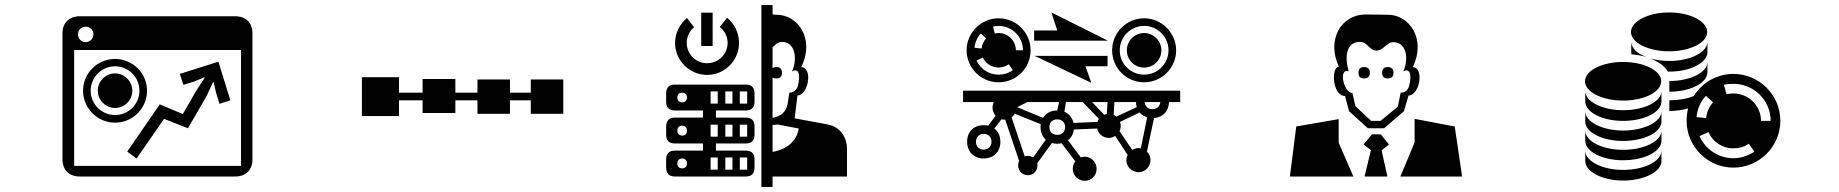

<svg xmlns="http://www.w3.org/2000/svg" viewBox="-20 -680 7240 756"><path d="M337 -323C337 -376 380 -419 433 -419C486 -419 529 -376 529 -323C529 -270 486 -227 433 -227C380 -227 337 -270 337 -323ZM272 -27V-483H929V-27ZM287 -545C287 -562 300 -575 317 -575C334 -575 348 -562 348 -545C348 -528 334 -514 317 -514C300 -514 287 -528 287 -545ZM307 -323C307 -253 364 -197 433 -197C502 -197 559 -253 559 -323C559 -392 502 -448 433 -448C364 -448 307 -392 307 -323ZM365 -323C365 -285 396 -255 433 -255C470 -255 501 -285 501 -323C501 -360 470 -391 433 -391C396 -391 365 -360 365 -323ZM974 -549C974 -590 949 -616 905 -616H294C252 -616 226 -590 226 -549V-53C226 -11 252 15 294 15H905C949 15 974 -11 974 -53ZM819 -357H821L831 -314L844 -271L887 -285L840 -437L688 -389L702 -346L745 -359L785 -376L786 -374L751 -320L700 -231L609 -269L481 -83L518 -56L626 -212L720 -175L792 -299Z M1644 -369V-315H1551V-376H1405V-223H1551V-285H1644V-235H1773V-285H1860V-232H1988V-285H2070V-232H2198V-367H2070V-315H1988V-367H1860V-315H1773V-369Z M2647 -296C2647 -308 2654 -315 2666 -315C2678 -315 2685 -308 2685 -296C2685 -285 2678 -277 2666 -277C2654 -277 2647 -285 2647 -296ZM2647 -165C2647 -177 2654 -185 2666 -185C2678 -185 2685 -177 2685 -165C2685 -154 2678 -146 2666 -146C2654 -146 2647 -154 2647 -165ZM2647 -36C2647 -48 2654 -56 2666 -56C2678 -56 2685 -48 2685 -36C2685 -25 2678 -17 2666 -17C2654 -17 2647 -25 2647 -36ZM2806 -320V-272H2778V-320ZM2806 -189V-142H2778V-189ZM2806 -60V-12H2778V-60ZM2864 -320V-272H2836V-320ZM2864 -189V-142H2836V-189ZM2864 -60V-12H2836V-60ZM2922 -320V-272H2893V-320ZM2922 -189V-142H2893V-189ZM2922 -60V-12H2893V-60ZM3022 -188C3029 -188 3035 -189 3041 -190L3125 -174C3117 -123 3076 -91 3022 -82ZM3037 -371C3052 -371 3059 -379 3059 -393C3059 -408 3052 -416 3037 -416C3031 -416 3026 -414 3022 -412V-494C3033 -504 3043 -515 3060 -515C3106 -515 3123 -458 3099 -399C3104 -402 3108 -403 3111 -403C3126 -403 3131 -382 3122 -343C3118 -327 3105 -315 3088 -315L3081 -269C3073 -237 3055 -222 3022 -216V-375C3026 -372 3031 -371 3037 -371ZM2603 -280C2603 -257 2614 -245 2638 -245H2748V-217H2638C2614 -217 2603 -205 2603 -181V-150C2603 -127 2614 -115 2638 -115H2748V-87H2638C2614 -87 2603 -75 2603 -52V-21C2603 3 2614 15 2638 15H2916C2940 15 2951 3 2951 -21V-52C2951 -75 2940 -87 2916 -87H2799V-115H2916C2940 -115 2951 -127 2951 -150V-181C2951 -205 2940 -217 2916 -217H2799V-245H2916C2940 -245 2951 -257 2951 -280V-312C2951 -335 2940 -347 2916 -347H2638C2614 -347 2603 -335 2603 -312ZM2685 -609C2656 -585 2638 -549 2638 -511C2638 -442 2695 -385 2764 -385C2834 -385 2890 -442 2890 -511C2890 -549 2873 -586 2843 -610L2814 -574C2833 -559 2845 -537 2845 -511C2845 -467 2809 -431 2764 -431C2720 -431 2684 -467 2684 -511C2684 -536 2695 -558 2713 -573ZM3109 -214 3120 -304C3163 -305 3182 -413 3135 -416C3189 -525 3124 -622 3037 -622L3022 -623V-660H2978V56H3022V15H3315V-95C3315 -136 3291 -180 3239 -190ZM2741 -499H2786V-630H2741Z M3823 -122C3823 -140 3835 -153 3853 -153C3872 -153 3884 -140 3884 -122C3884 -103 3872 -91 3853 -91C3835 -91 3823 -103 3823 -122ZM4077 -180C4077 -159 4085 -141 4098 -130L4048 -60C4042 -64 4035 -66 4027 -66C4023 -66 4018 -66 4015 -64L3963 -218C3968 -222 3973 -227 3976 -232L4078 -191C4078 -187 4077 -183 4077 -180ZM4025 -278H4150L4143 -245C4117 -245 4098 -234 4087 -216L3985 -258ZM4112 -180C4112 -198 4124 -210 4143 -210C4161 -210 4174 -198 4174 -180C4174 -161 4161 -149 4143 -149C4124 -149 4112 -161 4112 -180ZM4207 -196C4202 -217 4189 -233 4171 -240L4177 -278H4243L4307 -212C4304 -208 4302 -204 4301 -200ZM4341 -278 4338 -231C4335 -231 4331 -230 4328 -228L4280 -278ZM4376 -221C4372 -224 4369 -226 4365 -228L4368 -278H4453C4453 -271 4454 -264 4456 -258ZM4388 -164C4391 -170 4393 -177 4393 -185C4393 -190 4392 -195 4390 -200L4467 -237C4475 -228 4485 -222 4497 -218L4472 -96C4469 -96 4466 -97 4463 -97C4454 -97 4445 -94 4438 -90ZM4549 -278C4547 -261 4535 -250 4518 -250C4500 -250 4489 -261 4487 -278ZM3817 -492C3819 -513 3828 -533 3842 -548L3863 -529C3853 -518 3846 -504 3845 -489ZM3850 -453C3861 -430 3885 -414 3912 -414C3927 -414 3941 -419 3952 -427L3968 -404C3952 -392 3933 -386 3912 -386C3873 -386 3840 -409 3825 -442ZM3980 -482C3980 -519 3950 -550 3912 -550C3907 -550 3902 -549 3897 -548L3890 -575C3897 -577 3904 -578 3912 -578C3965 -578 4008 -535 4008 -482ZM4389 -482C4389 -535 4432 -578 4485 -578C4538 -578 4581 -535 4581 -482C4581 -429 4538 -386 4485 -386C4432 -386 4389 -429 4389 -482ZM3788 -122C3788 -83 3814 -56 3853 -56C3893 -56 3919 -83 3919 -122C3919 -145 3910 -163 3895 -174L3923 -210C3927 -209 3931 -209 3938 -209L3993 -46C3990 -41 3989 -35 3989 -28C3989 -7 4006 10 4027 10C4048 10 4065 -7 4065 -28C4065 -31 4065 -34 4064 -37L4122 -117C4129 -115 4136 -114 4143 -114C4149 -114 4155 -115 4160 -116L4214 -45C4208 -37 4204 -26 4204 -15C4204 11 4225 32 4251 32C4277 32 4298 11 4298 -15C4298 -41 4277 -63 4251 -63C4246 -63 4241 -62 4236 -60L4185 -128C4198 -137 4206 -152 4208 -170L4300 -174C4304 -153 4323 -137 4346 -137C4355 -137 4364 -140 4371 -145L4420 -70C4417 -64 4415 -57 4415 -50C4415 -23 4437 -2 4463 -2C4489 -2 4510 -23 4510 -50C4510 -63 4505 -74 4496 -83L4524 -215C4559 -218 4582 -242 4583 -278H4627V-323H3772V-278H3893C3890 -271 3888 -264 3888 -256C3888 -244 3893 -233 3900 -224L3871 -185C3865 -187 3860 -187 3853 -187C3814 -187 3788 -161 3788 -122ZM3786 -482C3786 -412 3843 -356 3912 -356C3982 -356 4038 -412 4038 -482C4038 -551 3982 -608 3912 -608C3843 -608 3786 -551 3786 -482ZM4277 -354 4254 -419H4341V-460H4054ZM4143 -560H4052V-520H4342L4120 -631ZM4417 -482C4417 -444 4447 -414 4485 -414C4522 -414 4553 -444 4553 -482C4553 -519 4522 -550 4485 -550C4447 -550 4417 -519 4417 -482ZM4359 -482C4359 -412 4415 -356 4485 -356C4554 -356 4611 -412 4611 -482C4611 -551 4554 -608 4485 -608C4415 -608 4359 -551 4359 -482Z M5305 -314C5284 -315 5271 -345 5268 -370C5266 -388 5272 -407 5291 -399C5273 -457 5281 -515 5335 -515C5366 -515 5370 -481 5400 -481C5429 -481 5438 -514 5467 -514C5513 -514 5530 -458 5506 -399C5511 -402 5515 -403 5518 -403C5533 -403 5538 -382 5529 -343C5525 -327 5513 -315 5495 -315L5484 -260L5416 -204H5379L5317 -262ZM5251 -118V-211L5084 -182L5059 15H5309ZM5382 -151 5349 -111 5378 -89 5353 15H5443L5420 -88L5449 -111L5417 -151ZM5550 -119 5494 15H5737L5708 -182L5550 -212ZM5351 -416C5336 -416 5329 -408 5329 -393C5329 -379 5336 -371 5351 -371C5366 -371 5374 -379 5374 -393C5374 -408 5366 -416 5351 -416ZM5526 -304C5570 -304 5589 -413 5543 -416C5596 -525 5531 -622 5444 -622L5357 -623C5261 -623 5202 -524 5252 -417C5220 -417 5226 -302 5276 -302L5292 -242L5366 -175H5430L5508 -242ZM5444 -371C5459 -371 5467 -379 5467 -393C5467 -408 5459 -416 5444 -416C5429 -416 5422 -408 5422 -393C5422 -379 5429 -371 5444 -371Z M6660 -219C6663 -251 6676 -280 6697 -303L6725 -277C6710 -260 6700 -238 6698 -215ZM6707 -160C6723 -122 6761 -96 6805 -96C6828 -96 6849 -102 6866 -114L6888 -83C6864 -67 6836 -57 6805 -57C6746 -57 6694 -93 6672 -144ZM6768 -346C6780 -349 6792 -350 6805 -350C6886 -350 6952 -285 6952 -204H6914C6914 -264 6865 -312 6805 -312C6796 -312 6786 -311 6778 -309ZM6221 -360C6221 -318 6288 -284 6371 -284C6454 -284 6521 -318 6521 -360C6521 -402 6454 -436 6371 -436C6288 -436 6221 -402 6221 -360ZM6522 -321C6522 -280 6454 -246 6371 -246C6289 -246 6222 -280 6222 -321V-281C6222 -238 6289 -204 6371 -204C6453 -204 6520 -237 6522 -279ZM6522 -242C6522 -200 6454 -166 6371 -166C6289 -166 6222 -200 6222 -242V-201C6222 -159 6289 -125 6371 -125C6453 -125 6520 -158 6522 -200ZM6522 -166C6522 -124 6454 -90 6371 -90C6289 -90 6222 -124 6222 -166V-125C6222 -83 6289 -49 6371 -49C6453 -49 6520 -82 6522 -124ZM6522 -87C6522 -45 6454 -11 6371 -11C6289 -11 6222 -45 6222 -87V-46C6222 -4 6289 31 6371 31C6453 31 6520 -3 6522 -44ZM6402 -554C6402 -512 6470 -478 6552 -478C6635 -478 6702 -512 6702 -554C6702 -596 6635 -631 6552 -631C6470 -631 6402 -596 6402 -554ZM6703 -516C6703 -474 6636 -440 6553 -440C6525 -440 6499 -444 6477 -450C6472 -452 6467 -454 6462 -456C6426 -469 6403 -491 6403 -516V-475C6403 -472 6403 -469 6404 -466C6418 -465 6440 -462 6462 -456C6467 -454 6472 -452 6477 -450C6506 -439 6534 -422 6547 -398H6553C6635 -398 6701 -432 6703 -473C6703 -496 6703 -493 6703 -516ZM6553 -319C6635 -319 6701 -352 6703 -394C6703 -416 6703 -414 6703 -436C6703 -395 6636 -361 6553 -361ZM6621 -204C6621 -103 6704 -20 6805 -20C6907 -20 6990 -103 6990 -204V-208C6988 -308 6906 -389 6805 -389C6767 -389 6732 -377 6703 -358V-360C6703 -359 6703 -359 6703 -358C6681 -343 6663 -324 6649 -302C6623 -291 6589 -285 6553 -285V-243C6580 -243 6605 -247 6627 -253C6623 -238 6621 -221 6621 -204Z"/></svg>

Font: CryptoKit 1.4
Style: Regular
Weight: 400
Monospace: yes
Designer: Oceane Juvin
Foundry: http://www.head-geneve.ch
Version: Version 1.000